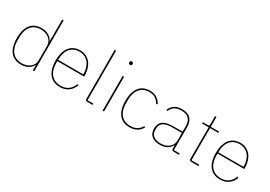

<svg xmlns="http://www.w3.org/2000/svg" viewBox="14 -1574 3400 2420"><g transform="rotate(30 1714.5 -364.0)"><path d="M439 0H460V-740H439V-428H436C415 -472 361 -518 272 -518C139 -518 60 -429 60 -253C60 -77 139 12 272 12C361 12 415 -34 436 -78H439ZM272 -7C151 -7 83 -92 83 -229V-277C83 -414 151 -499 272 -499C360 -499 439 -444 439 -363V-143C439 -62 360 -7 272 -7Z M837 12C934 12 1000 -41 1030 -124L1012 -131C981 -49 922 -7 837 -7C717 -7 648 -93 648 -229V-256H1038V-266C1038 -421 955 -518 833 -518C703 -518 625 -426 625 -253C625 -78 705 12 837 12ZM833 -499C942 -499 1015 -412 1015 -279V-275H648V-277C648 -413 715 -499 833 -499Z M1309 0V-19H1224V-740H1203V-29C1203 -9 1212 0 1232 0Z M1464 -673C1481 -673 1487 -683 1487 -694V-701C1487 -712 1481 -722 1464 -722C1447 -722 1441 -712 1441 -701V-694C1441 -683 1447 -673 1464 -673ZM1454 0H1475V-506H1454Z M1850 12C1938 12 1991 -27 2024 -84L2008 -95C1976 -40 1928 -7 1850 -7C1730 -7 1663 -93 1663 -229V-277C1663 -413 1730 -499 1850 -499C1922 -499 1965 -467 1997 -409L2015 -418C1984 -478 1930 -518 1850 -518C1718 -518 1640 -428 1640 -253C1640 -78 1718 12 1850 12Z M2566 0V-19H2481V-352C2481 -459 2426 -518 2316 -518C2222 -518 2173 -477 2145 -412L2163 -404C2191 -470 2240 -499 2316 -499C2410 -499 2460 -453 2460 -349V-275H2318C2173 -275 2128 -214 2128 -130C2128 -39 2187 12 2291 12C2384 12 2432 -29 2457 -77H2460V-29C2460 -9 2469 0 2489 0ZM2291 -7C2209 -7 2151 -45 2151 -115V-145C2151 -212 2200 -257 2319 -257H2460V-148C2460 -54 2381 -7 2291 -7Z M2850 0V-19H2737V-487H2858V-506H2737V-650H2716V-531C2716 -513 2711 -506 2693 -506H2621V-487H2716V-29C2716 -9 2725 0 2745 0Z M3168 12C3265 12 3331 -41 3361 -124L3343 -131C3312 -49 3253 -7 3168 -7C3048 -7 2979 -93 2979 -229V-256H3369V-266C3369 -421 3286 -518 3164 -518C3034 -518 2956 -426 2956 -253C2956 -78 3036 12 3168 12ZM3164 -499C3273 -499 3346 -412 3346 -279V-275H2979V-277C2979 -413 3046 -499 3164 -499Z"/></g></svg>

Font: IBM Plex Sans Thai Looped Thin
Style: Regular
Weight: 100
Designer: Mike Abbink, Paul van der Laan, Pieter van Rosmalen, Ben Mitchell, Mark Frömberg
Foundry: Bold Monday
Version: Version 1.1